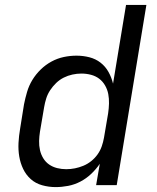

<svg xmlns="http://www.w3.org/2000/svg" viewBox="-20 -755 640 783"><path d="M207 8Q179 8 152 0.5Q125 -7 105.5 -24.5Q86 -42 74.5 -66Q63 -90 58.5 -117Q54 -144 55.5 -172.5Q57 -201 62 -230L78 -330Q83 -355 90.5 -380.5Q98 -406 112 -429Q126 -452 146 -471.5Q166 -491 190 -504Q214 -517 240 -522.5Q266 -528 292 -528Q319 -528 344.5 -521.5Q370 -515 390 -499.5Q410 -484 422.5 -461.5Q435 -439 441 -414L494 -735H577L456 0H372L387 -87Q372 -65 352 -46Q332 -27 308 -14.5Q284 -2 258 3Q232 8 207 8ZM250 -65Q268 -65 285.5 -68.5Q303 -72 320 -79Q337 -86 352 -98Q367 -110 378 -125.5Q389 -141 395 -158.5Q401 -176 404 -193L421 -293Q424 -313 424.5 -333Q425 -353 421.5 -371.5Q418 -390 408.5 -406.5Q399 -423 384.5 -434Q370 -445 351 -450Q332 -455 312 -455Q294 -455 275.5 -451Q257 -447 240 -438.5Q223 -430 209 -416.5Q195 -403 184.5 -387Q174 -371 168.5 -353.5Q163 -336 160 -318L143 -218Q140 -199 139.5 -180Q139 -161 143 -143Q147 -125 156.5 -109.5Q166 -94 180.5 -84Q195 -74 213 -69.5Q231 -65 250 -65Z"/></svg>

Font: Iosevka SS04 Extended
Style: Italic
Weight: 400
Width: 7
Italic angle: -9°
Monospace: yes
Designer: Belleve Invis
Foundry: Belleve Invis
Version: Version 19.0.0; ttfautohint (v1.8.4)